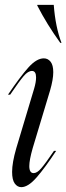

<svg xmlns="http://www.w3.org/2000/svg" viewBox="-20 -761 274 793"><path d="M161 -520Q178 -520 189 -506Q200 -492 200 -463Q200 -433 187 -388L115 -149Q101 -100 101 -75Q101 -46 119 -46Q133 -46 150 -65.5Q167 -85 203 -138H212Q166 -68 131 -28Q96 12 68 12Q52 12 41 -3Q30 -18 30 -51Q30 -89 47 -148L121 -395Q129 -422 129 -441Q129 -468 112 -468Q96 -468 78 -447Q60 -426 22 -370H13Q63 -444 97 -482Q131 -520 161 -520ZM134 -738V-741H202Q209 -649 234 -584H229Q174 -660 134 -738Z"/></svg>

Font: Nyght Serif Light Italic
Style: Regular
Weight: 300
Italic angle: -16°
Designer: Maksym Kobuzan
Version: Version 0.410